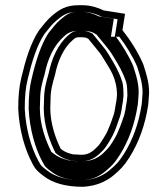

<svg xmlns="http://www.w3.org/2000/svg" viewBox="-20 -694 642 737"><path d="M319 -545 350 -507C362.6 -491.9 366 -488 378 -468C402.8 -427.4 429 -393.6 429 -328L427 -308C422 -285.3 421.7 -265 413 -244C406.5 -223.2 399.3 -206.3 391 -187C386.5 -178 363 -138.6 355 -132C340.6 -117.6 323.6 -100 295 -100C287 -100 279.7 -100.3 273 -101C267 -101 262 -101.3 258 -102L244 -106C232.2 -109.4 221.7 -116 213 -123C194.1 -160.7 173 -219.2 173 -279C173 -289 173.3 -299.7 174 -311C174 -349.2 181.7 -373.3 191 -406C201.9 -460.5 224.2 -510.6 259.5 -540.5C265.9 -545.9 270.3 -551 281 -551H297C299 -551 302 -550.7 306 -550C310.1 -550 316.5 -546.3 319 -545ZM450 -578 460 -641 391 -652C386.3 -652.7 382 -653.3 378 -654C357.3 -664.4 326.9 -674 297 -674H281C232 -674 206.6 -656.3 179 -633C161.2 -617.7 145.1 -597.2 130 -578C97.5 -529.3 77.9 -463.4 62 -396C53 -359.9 50 -320.8 50 -276C53.9 -194.3 75.4 -119.9 105 -65C116.9 -41.3 129.2 -32.1 148 -18C184 9.7 234.3 23 298 23C348.7 20.3 386.1 3.6 416 -21C442.8 -44 454.3 -54.9 477 -90C513.3 -148.5 536.7 -212.1 549 -292L551 -318C557.2 -367.6 540.6 -412.9 530 -447C511 -492.2 479.5 -541.4 451 -577C451 -577.7 450.7 -578 450 -578ZM297 -576H281C260.6 -576 247.3 -563 243.4 -559.6C201.7 -524.3 178 -467.7 166.7 -411.9C157.7 -380.6 149.2 -351.5 149 -311.7C148.3 -299.5 148 -289.5 148 -279C148 -210.4 172.1 -148.9 193.1 -106.9C205.2 -97.2 218.3 -87.3 237.1 -82L252.5 -77.6C257.8 -76.7 267.2 -76 271.7 -76C280.8 -75.2 286.5 -75 295 -75C335 -75 359.5 -101.1 372.1 -113.7C388.1 -128.2 407.2 -163.6 413.4 -175.8C422.5 -194.1 430.2 -215.5 436.5 -235.5C447.4 -262.2 447.3 -284.1 451.7 -304L454 -326.8V-328C454 -338.3 454 -365.9 448.7 -381.9C435 -423.2 418.7 -449.4 399.4 -480.9C387.3 -501.1 381.3 -508.5 369.3 -522.9L335 -565C329.2 -567.8 313.8 -576 297 -576ZM438 -553C464 -519 490.2 -476.6 506.5 -438.4C517.8 -402.5 531.4 -362.8 526.1 -320.5L524.1 -294.9C512.2 -218 490 -158.4 455.9 -103.4C434.3 -69.9 426.2 -62.7 399.9 -40.1C374.3 -19 341.6 -4.5 297.3 -2C236.4 -2.2 193.3 -14.7 163.1 -37.9C143.6 -52.6 137.2 -56.5 127.2 -76.5C99.3 -128.2 78.8 -199.6 75 -276.6C75.1 -321.1 77.9 -356.5 86.3 -390.1C102 -456.7 121.4 -519.3 150.3 -563.3C165.1 -582.3 180.4 -601.3 195.2 -614C221.4 -636.2 239.2 -649 281 -649H297C321.6 -649 349.1 -640.5 366.8 -631.6C372.1 -629 380.2 -628.3 387.3 -627.3L431.4 -620.2L420.7 -553ZM350.7 -561.2 385.6 -518.5C397.7 -503.9 403.4 -496.9 415.4 -476.8C434.8 -445.2 450.7 -419.5 464.2 -379.1C468.4 -366.4 469 -337.1 469 -328V-327.2L466.8 -305.5C462.1 -284.4 462.5 -264.6 452 -238.5C445.2 -216.8 438.1 -200.3 429.4 -180C422.8 -166.9 405.6 -134.2 388.2 -118.1C377 -106.8 351.7 -75 295 -75C277.6 -75 262.1 -75.4 244.4 -78.4L227.4 -83.3C202.8 -90.3 190.1 -100.7 177 -111.2C156.4 -152.4 133 -213 133 -279C133 -289.3 133.3 -299.6 134 -311.5C134.1 -350.6 142.4 -378.1 151.4 -409.8C162.6 -465 184.9 -519.4 227.3 -555.4C229 -556.8 245 -576 281 -576H297C304.4 -576 307 -575.6 313.6 -574.6C338.1 -571.9 342.3 -565.4 350.7 -561.2ZM425.2 -553H405.8L416.8 -622.1L381.6 -627.7C374.6 -628.7 366.6 -630 359.6 -631.2C342.6 -639.7 316.6 -649 297 -649H281C251.4 -649 238.3 -641.1 211.3 -618.2C196.8 -605.8 182 -587.4 166.5 -567.7C137.2 -523.3 117.2 -458.9 101.5 -392.3C92.9 -357.8 90 -321 90 -276.4C93.9 -197.7 114.8 -125.1 143.1 -72.7C153.7 -51.5 159.3 -48.6 178.9 -33.9C206.7 -12.5 242.5 -2.3 296.3 -2C332.4 -4.3 358.3 -15 383.9 -35.9C410 -58.3 418 -65.3 439.8 -99.2C474.4 -154.9 497 -215.8 509.1 -293.8L511.1 -319.6C516.8 -365.2 502 -406.3 491 -441.4C475.1 -478.7 449.7 -520.3 425.2 -553Z"/></svg>

Font: Tape
Style: Regular
Weight: 500
Foundry: Cannot Into Space Fonts
Version: Version 0.97